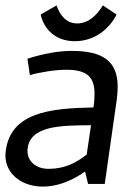

<svg xmlns="http://www.w3.org/2000/svg" viewBox="-20 -683 520 713"><path d="M267 -596C227 -596 203 -625 190 -663L131 -629C144 -572 188 -530 258 -530C328 -530 384 -572 413 -629L362 -663C339 -625 307 -596 267 -596ZM318 -218 302 -109C263 -79 222 -56 160 -56C116 -56 82 -82 82 -123C85 -218 207 -217 318 -218ZM225 -424C304 -424 331 -397 331 -334C331 -319 330 -303 327 -284C165 -281 9 -266 0 -107C0 -36 62 10 139 10C190 10 243 -9 296 -46L307 0H369L414 -316C416 -332 417 -347 417 -361C417 -456 362 -494 246 -494C197 -494 142 -484 82 -465L91 -404C124 -414 185 -424 225 -424Z"/></svg>

Font: Cantarell
Style: Oblique
Weight: 400
Italic angle: -8°
Designer: Dave Crossland
Version: Version 0.024